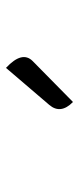

<svg xmlns="http://www.w3.org/2000/svg" viewBox="169 -1072 264 642"><g transform="rotate(-90 301.0 -751.0)"><path d="M281 -639Q239 -680 271 -718L395 -863Q453 -809 418 -774Z"/></g></svg>

Font: Swei Half Moon CJK TC
Style: DemiLight
Weight: 350
Version: Version 2.125